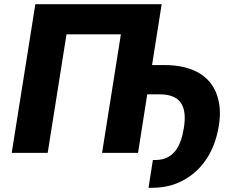

<svg xmlns="http://www.w3.org/2000/svg" viewBox="-20 -731 1075 918"><path d="M36 0H208L298 -567H558L468 0H640L684 -280H743C843 -280 876 -224 859 -119C845 -29 808 34 723 34H711L690 167H702C752 167 797 159 836 141C937 96 1005 2 1026 -128C1034 -176 1033 -217 1024 -254C999 -360 911 -420 766 -420H707L753 -711H149Z"/></svg>

Font: Asimov Pro
Style: UltObl
Weight: 900
Designer: Google
Version: Version 2.000980; 2014